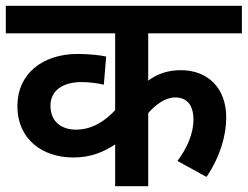

<svg xmlns="http://www.w3.org/2000/svg" viewBox="-20 -642 854 662"><path d="M814 -527V-622H0V-527H377V-262C343 -226 299 -195 242 -195C197 -195 154 -218 154 -278C154 -328 194 -359 262 -359C287 -359 318 -355 338 -350L346 -447C326 -452 282 -456 248 -456C125 -456 40 -386 40 -277C40 -159 129 -99 233 -99C294 -99 337 -118 377 -144V0H491V-252C518 -283 551 -306 584 -306C622 -306 647 -283 647 -229C647 -179 623 -129 592 -87L692 -32C740 -103 760 -176 760 -237C760 -340 695 -400 604 -400C560 -400 523 -388 491 -364V-527Z"/></svg>

Font: Noto Sans SemiBold
Style: Italic
Weight: 600
Italic angle: -12°
Designer: Monotype Design Team
Foundry: Monotype Imaging Inc.
Version: Version 2.013